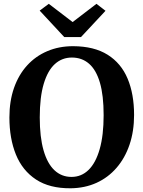

<svg xmlns="http://www.w3.org/2000/svg" viewBox="-20 -1000 770 1031"><path d="M360 11Q246.5 12 173.5 -36Q100.5 -84 65.5 -170Q30.5 -256 30.5 -369.5Q30.5 -457 55.2 -527.8Q80 -598.5 125.5 -648.5Q171 -698.5 233.8 -725.2Q296.5 -752 372.5 -752Q485.5 -751.5 558 -706Q630.5 -660.5 665.2 -577.8Q700 -495 700 -382.5Q700 -295 675.5 -223Q651 -151 605.8 -98.8Q560.5 -46.5 498.2 -18.2Q436 10 360 11ZM364 -50Q417 -50 455.5 -87.5Q494 -125 515.2 -199Q536.5 -273 536.5 -381.5Q536.5 -488 516.5 -556.2Q496.5 -624.5 458.2 -657.8Q420 -691 366 -691Q313 -691 274.5 -656Q236 -621 214.8 -549.8Q193.5 -478.5 193.5 -369.5Q193.5 -264 213.8 -193Q234 -122 272.2 -86Q310.5 -50 364 -50ZM325 -801 193 -943 242 -979.5 370 -881.5 498 -979.5 546.5 -942 415 -801Z"/></svg>

Font: Merriweather Light 18pt
Style: Bold
Weight: 700
Version: Version 2.100